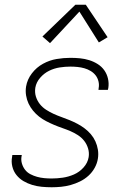

<svg xmlns="http://www.w3.org/2000/svg" viewBox="-20 -782 540 810"><path d="M198 8Q177 8 156 6Q135 4 115.5 -2Q96 -8 79 -18Q62 -28 49.5 -43.5Q37 -59 32 -79.5Q27 -100 31 -120Q31 -122 31.5 -124Q32 -126 32 -128H72Q72 -127 71.5 -125.5Q71 -124 71 -123Q68 -107 72.5 -92Q77 -77 86 -65.5Q95 -54 108.5 -47Q122 -40 136.5 -36Q151 -32 166.5 -30.5Q182 -29 198 -29Q221 -29 245 -32.5Q269 -36 292 -46Q315 -56 332.5 -75.5Q350 -95 354 -119Q357 -138 351.5 -156Q346 -174 335 -188Q324 -202 308.5 -212Q293 -222 276.5 -229Q260 -236 242.5 -242Q225 -248 208.5 -255Q192 -262 175.5 -270.5Q159 -279 145 -290Q131 -301 119.5 -315Q108 -329 100.5 -345Q93 -361 90 -379.5Q87 -398 90 -417Q95 -447 114.5 -472.5Q134 -498 161.5 -513Q189 -528 218.5 -533Q248 -538 277 -538Q298 -538 318 -536Q338 -534 357 -528Q376 -522 392.5 -511.5Q409 -501 420 -485.5Q431 -470 435.5 -450.5Q440 -431 437 -411Q436 -409 436 -407Q436 -405 435 -403H395Q396 -404 396 -405.5Q396 -407 396 -409Q399 -424 395.5 -438.5Q392 -453 383.5 -464Q375 -475 362.5 -482.5Q350 -490 336 -494Q322 -498 307 -499.5Q292 -501 277 -501Q255 -501 232 -497.5Q209 -494 187.5 -483.5Q166 -473 149.5 -454Q133 -435 129 -412Q126 -392 131.5 -374.5Q137 -357 148 -343Q159 -329 174.5 -319Q190 -309 206.5 -301.5Q223 -294 240 -288Q257 -282 274 -275Q291 -268 307 -259.5Q323 -251 337.5 -240Q352 -229 363.5 -215.5Q375 -202 382.5 -185.5Q390 -169 393 -150.5Q396 -132 393 -113Q390 -93 379.5 -74Q369 -55 353 -40.5Q337 -26 317.5 -16.5Q298 -7 278 -1.5Q258 4 238 6Q218 8 198 8ZM191 -600 159 -628 298 -762H342L434 -625L397 -603L315 -733Z"/></svg>

Font: Iosevka Curly XLtObl
Style: Regular
Weight: 200
Italic angle: -9°
Monospace: yes
Designer: Belleve Invis
Foundry: Belleve Invis
Version: Version 11.1.0; ttfautohint (v1.8.3)